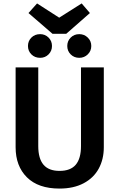

<svg xmlns="http://www.w3.org/2000/svg" viewBox="-20 -1084 696 1119"><path d="M585 -226Q585 -156 555.5 -101.5Q526 -47 467.5 -16Q409 15 327 15Q203 15 137 -50.5Q71 -116 71 -226V-691H203V-233Q203 -160 233.5 -124Q264 -88 327 -88Q391 -88 421.5 -124Q452 -160 452 -233V-691H585ZM504 -1008 366 -887H286L146 -1008L196 -1064L325 -981L456 -1064ZM283 -816Q283 -787 263 -767Q243 -747 214 -747Q183 -747 163 -767Q143 -787 143 -816Q143 -845 163 -865Q183 -885 214 -885Q243 -885 263 -865Q283 -845 283 -816ZM512 -816Q512 -787 491.5 -767Q471 -747 442 -747Q412 -747 392 -767Q372 -787 372 -816Q372 -845 392 -865Q412 -885 442 -885Q471 -885 491.5 -865Q512 -845 512 -816Z"/></svg>

Font: Fira Sans Medium
Style: Regular
Weight: 500
Designer: bBox Type GmbH & Carrois Corporate GbR & Edenspiekermann AG
Foundry: bBox Type GmbH & Carrois Corporate GbR & Edenspiekermann AG
Version: Version 4.301